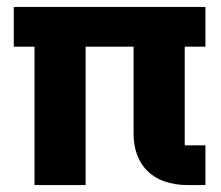

<svg xmlns="http://www.w3.org/2000/svg" viewBox="-20 -536 640 556"><path d="M79.9 0H228V-400.9H366.8V-149.1C366.8 -62.1 418 0 524.9 0H574.9V-115.1H514.9V-400.9H574.9V-516H19.9V-400.9H79.9Z"/></svg>

Font: Margiela Mono Bold
Style: Regular
Weight: 700
Designer: Mike Abbink, Paul van der Laan, Pieter van Rosmalen
Foundry: Bold Monday
Version: Version 2.003 2021